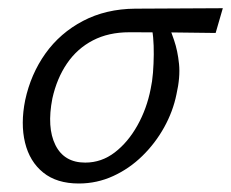

<svg xmlns="http://www.w3.org/2000/svg" viewBox="-20 -434 557 463"><path d="M169.9 8.5Q116.9 8.5 84.2 -17.9Q51.5 -44.3 40.4 -89.9Q29.3 -135.5 40.7 -192.4Q54.2 -255.2 89.5 -304.9Q124.9 -354.5 180.1 -383.5Q235.4 -412.5 305.9 -413.1L517.3 -414.2L500 -354.5Q439.3 -355.6 386.3 -355.9Q333.4 -356.2 291.8 -356.2Q241.7 -356.2 204 -336.6Q166.2 -317 141.6 -281Q117.1 -245.1 106.3 -196.7Q92.6 -126.6 113.6 -84.3Q134.6 -41.9 185.5 -41.9Q224.8 -41.9 256.8 -66.5Q288.7 -91 311.4 -131.5Q334 -171.9 343.3 -219.5Q347.1 -236.5 348.9 -258.5Q350.6 -280.4 350.8 -302.5Q351 -324.6 349.3 -343.8Q347.5 -362.9 343.8 -373.9L383.3 -383.8Q391.1 -362.5 399.8 -337Q408.5 -311.6 411.7 -279.9Q415 -248.1 405.5 -206.4Q397.2 -165.4 375.9 -127Q354.5 -88.5 323.3 -58Q292.1 -27.4 253 -9.5Q213.9 8.5 169.9 8.5Z"/></svg>

Font: Ysabeau
Style: Bold Italic
Weight: 700
Italic angle: -12°
Designer: Christian Thalmann (Catharsis Fonts)
Version: Version 2.002